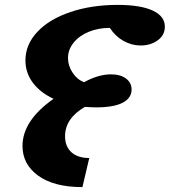

<svg xmlns="http://www.w3.org/2000/svg" viewBox="-20 -740 694 785"><path d="M654 -631Q654 -596 624.5 -575Q595 -554 555 -554Q518 -554 484.5 -573Q451 -592 429 -626Q382 -626 343 -610Q304 -594 281 -565.5Q258 -537 258 -503Q258 -471 277 -442.5Q296 -414 324 -404Q382 -436 434 -436Q472 -436 495 -419Q518 -402 518 -374Q518 -339 481.5 -320Q445 -301 373 -301Q357 -301 327 -303Q246 -256 246 -183Q246 -141 272 -117.5Q298 -94 345 -94L317 25Q201 25 136.5 -21.5Q72 -68 72 -143Q72 -247 199 -336Q145 -361 114.5 -401.5Q84 -442 84 -493Q84 -558 133 -610Q182 -662 268.5 -691Q355 -720 461 -720Q554 -720 604 -697Q654 -674 654 -631Z"/></svg>

Font: Lemonada SemiBold
Style: Regular
Weight: 600
Designer: Mohamed Gaber (Arabic) Eduardo Tunni (Latin)
Foundry: Kief Type Foundry
Version: Version 3.006